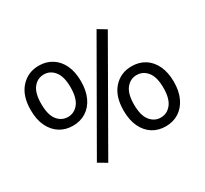

<svg xmlns="http://www.w3.org/2000/svg" viewBox="-152 -950 1273 1195"><g transform="rotate(-30 485.0 -352.5)"><path d="M309 26 248 -10 662 -731 722 -695ZM236 -283Q182 -283 141.5 -309Q101 -335 78 -383Q55 -431 55 -499Q55 -601 106 -657.5Q157 -714 236 -714Q289 -714 330 -688Q371 -662 393.5 -614Q416 -566 416 -499Q416 -432 393.5 -383.5Q371 -335 330 -309Q289 -283 236 -283ZM236 -346Q281 -346 311 -383.5Q341 -421 341 -499Q341 -576 311 -613.5Q281 -651 236 -651Q190 -651 160.5 -614Q131 -577 131 -499Q131 -421 160.5 -383.5Q190 -346 236 -346ZM734 9Q681 9 640.5 -16.5Q600 -42 577 -90.5Q554 -139 554 -207Q554 -309 604.5 -365.5Q655 -422 734 -422Q788 -422 828.5 -396.5Q869 -371 892 -322.5Q915 -274 915 -207Q915 -140 892 -91.5Q869 -43 828.5 -17Q788 9 734 9ZM734 -54Q780 -54 810 -92Q840 -130 840 -207Q840 -284 810 -321.5Q780 -359 734 -359Q689 -359 659 -322Q629 -285 629 -207Q629 -129 659 -91.5Q689 -54 734 -54Z"/></g></svg>

Font: Nunito Sans 6pt
Style: Regular
Weight: 400
Version: Version 3.101;gftools[0.9.27]